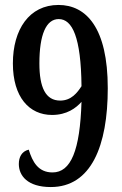

<svg xmlns="http://www.w3.org/2000/svg" viewBox="-20 -744 494 775"><path d="M185 11C348 11 415 -155 415 -388C415 -632 328 -724 216 -724C98 -724 32 -625 32 -488C32 -352 98 -280 190 -280C250 -280 287 -308 309 -333C303 -136 266 -48 192 -48C134 -48 111 -91 96 -140C67 -133 56 -109 56 -82C56 -35 91 11 185 11ZM223 -338C164 -338 139 -391 139 -488C139 -604 166 -667 217 -667C272 -667 307 -594 309 -396C292 -370 268 -338 223 -338Z"/></svg>

Font: Noto Serif Sinhala ExtraCondensed SemiBold
Style: Regular
Weight: 600
Width: 2
Designer: Jelle Bosma - Monotype Design Team
Foundry: Monotype Imaging Inc.
Version: Version 2.007